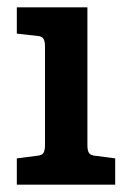

<svg xmlns="http://www.w3.org/2000/svg" viewBox="-20 -505 356 525"><path d="M26 -485V-413L81 -407Q94 -406 98.5 -399.5Q103 -393 103 -378V-108Q103 -93 98.5 -86.5Q94 -80 81 -79L26 -72V0H295V-72L241 -79Q228 -80 223.5 -86.5Q219 -93 219 -108V-485Z"/></svg>

Font: Enriqueta SemiBold
Style: Regular
Weight: 600
Designer: Viviana Monsalve, Gustavo Ibarra
Foundry: 72Puntos
Version: Version 2.000